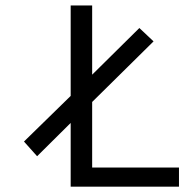

<svg xmlns="http://www.w3.org/2000/svg" viewBox="-20 -699 717 715"><path d="M323.2 -75.2H646.5V-3.9H243.2V-241.2L118.2 -117.2L69.3 -171.9L243.2 -341.8V-678.7H323.2V-420.9L499 -594.7L551.8 -544.9L323.2 -319.3Z"/></svg>

Font: BF_TEXT
Style: Regular
Weight: 400
Foundry: EA DICE
Version: Version 1.404